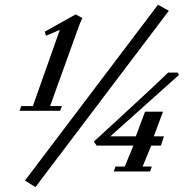

<svg xmlns="http://www.w3.org/2000/svg" viewBox="-20 -718 775 804"><path d="M128.4 65.4 84.5 38.1 641.6 -698.2 687 -672.9ZM61.5 -253.9 69.3 -273.9H117.7L230.5 -592.8L172.4 -568.4L167.5 -585.4L296.9 -657.7L324.7 -642.6Q312.5 -615.7 305.2 -594.2L189.9 -273.9H239.3L231.9 -253.9ZM456.5 0 463.4 -20.5H502.4L538.6 -108.4H384.8L373 -125L533.2 -272.5Q639.6 -370.6 684.1 -414.1H724.6L729.5 -404.3L441.9 -147H548.8L587.4 -250.5H662.6L624 -147H666.5L653.8 -108.4H613.3L577.1 -20.5H615.7L608.4 0Z"/></svg>

Font: Elstob Medium
Style: Italic
Weight: 500
Italic angle: -20°
Designer: Peter S. Baker
Version: Version 1.015